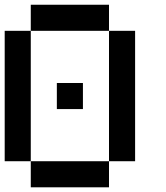

<svg xmlns="http://www.w3.org/2000/svg" viewBox="-20 -798 707 818"><path d="M333.3 -333.3H222.2V-444.4H333.3ZM111.1 -111.1H0V-666.7H111.1ZM555.6 -111.1H444.4V-666.7H555.6ZM444.4 -666.7H111.1V-777.8H444.4ZM444.4 0H111.1V-111.1H444.4Z"/></svg>

Font: Pixeloid Mono
Style: Regular
Weight: 400
Monospace: yes
Designer: GGBotNet
Foundry: GGBotNet
Version: 0.5